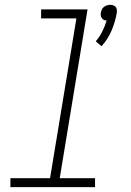

<svg xmlns="http://www.w3.org/2000/svg" viewBox="-20 -774 540 794"><path d="M400 -583 376 -603Q392 -622 403 -644Q414 -666 421 -689Q415 -689 410 -691.5Q405 -694 401.5 -698.5Q398 -703 397 -709Q396 -715 397 -721Q398 -728 401 -734.5Q404 -741 410 -745.5Q416 -750 422.5 -752Q429 -754 436 -754Q443 -754 448.5 -752Q454 -750 458 -745.5Q462 -741 463 -734.5Q464 -728 463 -721Q457 -685 442 -649Q427 -613 400 -583ZM373 0H23V-37H187L296 -698H150V-735H342L227 -37H373Z"/></svg>

Font: Iosevka Extralight Oblique
Style: Regular
Weight: 200
Italic angle: -9°
Monospace: yes
Designer: Belleve Invis
Foundry: Belleve Invis
Version: Version 32.5.0; ttfautohint (v1.8.4)